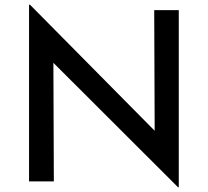

<svg xmlns="http://www.w3.org/2000/svg" viewBox="-20 -768 880 813"><path d="M734 25 175 -533 206 -523 208 0H103V-748H107L659 -190L635 -196L633 -725H737V25Z"/></svg>

Font: Reem Kufi
Style: Regular
Weight: 400
Designer: Khaled Hosny
Version: Version 1.6